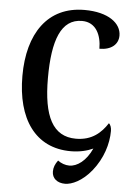

<svg xmlns="http://www.w3.org/2000/svg" viewBox="-60 -772 686 997"><g transform="rotate(5 283.0 -273.0)"><path d="M317 181C352 181 406 158 455 97C507 32 531 -45 531 -113C531 -129 526 -145 517 -152C484 -101 437 -57 353 -57C232 -57 181 -159 181 -358C181 -556 223 -669 332 -669C406 -669 434 -603 434 -533C497 -533 532 -565 532 -610C532 -674 465 -727 340 -727C148 -727 48 -579 48 -358C48 -135 146 10 332 10C378 10 418 0 448 -14C418 52 372 85 331 85C310 85 288 77 271 64C256 84 249 102 249 123C249 159 277 181 317 181Z"/></g></svg>

Font: Noto Serif Georgian Condensed SemiBold
Style: Regular
Weight: 600
Width: 3
Designer: Monotype Design Team, Akaki Razmadze
Foundry: Google LLC
Version: Version 2.003